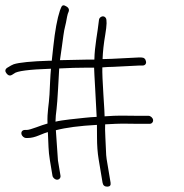

<svg xmlns="http://www.w3.org/2000/svg" viewBox="-38 -668 689 718"><path d="M534.4 -220C533 -227.9 524.8 -235 516.9 -235H470.9C444.6 -235 416.3 -236.1 387.9 -235L353.2 -233C353.4 -238.3 351.9 -265.3 348.7 -313.9C345.6 -362.5 344.2 -396.5 344.7 -416C359.2 -417.3 372.4 -418 384.4 -418L483.6 -423H495.6C503.8 -423 509.5 -429.1 508.1 -437.5C506.4 -447.8 500.6 -453 490.6 -453H478.6L379.4 -448C368.7 -448 357.4 -447.7 345.6 -447C346.5 -474.2 349.9 -505.1 355.8 -539.5C361.6 -573.9 362.2 -594.5 357.4 -601.2C349 -613 333.3 -604.4 332.2 -594.1C327.1 -545.2 316 -498.6 314.9 -445H281.9L186.2 -443C188.6 -461 191 -478.3 193.6 -495C197.7 -522.2 200.1 -550.3 206.2 -572.5C210.2 -587.4 211.5 -602.1 215.4 -616L218.9 -625C222 -634.3 217.1 -641.7 204.1 -647.2C197.5 -649.9 192.7 -646.9 189.8 -638L186.2 -629C175.9 -598.1 167.7 -553.2 161.4 -494.3C157.8 -460.8 155.9 -443 155.6 -441H147.6C78.7 -438.8 33.9 -434.4 13.2 -427.7C8.4 -426.1 0 -421.5 -11.9 -414C-19.6 -408 -19.9 -400.8 -12.9 -392.5C-2.1 -379.8 6 -387.6 14.6 -393C24.7 -402.3 70.7 -408.3 152.6 -411C149.9 -384 148.8 -345.9 147.1 -314.5C144.9 -273.8 137.9 -250.1 139.7 -206C117.2 -200.5 76.4 -182 61.7 -182H54.7C46.5 -182 40.7 -175.9 42.1 -167.5C43.5 -159.2 51.5 -152 59.7 -152H66.7C78.6 -152 92.5 -155.3 108.5 -162C124.4 -168.7 135.2 -172.7 141 -174C143.8 -125.8 142.2 -107 148.7 -68L158.2 -11C159.5 -3.1 167.7 4 175.7 4C183.6 4 189.5 -3.1 188.2 -11L178.7 -68L170.9 -181C208.9 -190.9 260.1 -197.6 324.5 -201C324.6 -200.3 324.7 -184.8 324.8 -154.5C324.8 -124.2 326.8 -97 330.8 -73L345.5 15C347.2 25 353 30 363 30C373 30 377.2 25 375.5 15L360.8 -73C359.4 -81.7 358.5 -93 358.2 -107C357.7 -127.8 353.7 -184.8 355.2 -203L394.9 -205C422.1 -206.2 449.9 -205 475.9 -205H521.9C529.8 -205 535.7 -212.1 534.4 -220ZM313.9 -415C313.8 -402 321.6 -278.5 323.5 -231C309 -230.3 294 -229.2 278.6 -227.5C250.3 -224.4 193.8 -219.3 169.5 -213C169.8 -227.7 171.1 -243.3 173.5 -259.9C176.7 -281.5 182.1 -389 183.4 -412C219.1 -414 253.6 -415 286.9 -415Z"/></svg>

Font: MewTooHand
Style: Lta
Weight: 400
Designer: Mew Too, Robert Jablonski
Version: Version 0.77